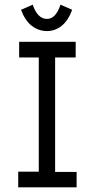

<svg xmlns="http://www.w3.org/2000/svg" viewBox="-20 -802 415 822"><path d="M58 0V-67H146V-556H62V-623H304V-556H216V-66H308V0ZM239 -782 289 -760Q272 -714 244 -691.5Q216 -669 181 -669Q145 -669 116 -691.5Q87 -714 70 -760L120 -782Q141 -721 181 -721Q219 -721 239 -782Z"/></svg>

Font: Inconsolata Condensed Medium
Style: Regular
Weight: 500
Width: 3
Monospace: yes
Designer: Raph Levien, Cyreal, Brenton Simpson
Foundry: Raph Levien, Cyreal, Google
Version: Version 3.100; ttfautohint (v1.8.4.7-5d5b)